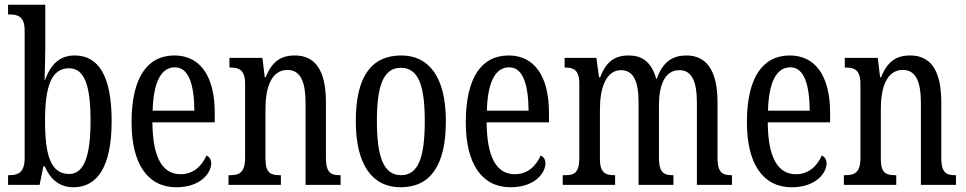

<svg xmlns="http://www.w3.org/2000/svg" viewBox="-20 -780 4075 810"><path d="M290 10C390 10 451 -76 451 -269C451 -461 395 -546 295 -546C229 -546 193 -505 170 -443H168C169 -474 171 -539 171 -575V-760H14V-719H20C55 -719 84 -711 84 -651V-113C84 -50 54 -41 20 -41H14V0H147L163 -78H169C191 -26 229 10 290 10ZM272 -46C194 -46 170 -125 170 -270C170 -414 196 -492 271 -492C336 -492 362 -421 362 -271C362 -125 336 -46 272 -46Z M724 10C826 10 871 -50 871 -91C871 -109 862 -119 851 -124C832 -81 797 -45 742 -45C666 -45 624 -114 623 -264H886V-304C886 -462 822 -546 716 -546C601 -546 535 -452 535 -264C535 -90 602 10 724 10ZM800 -313H624C627 -430 658 -496 718 -496C777 -496 799 -422 800 -313Z M944 0H1165V-41H1160C1125 -41 1100 -48 1100 -108V-321C1100 -405 1122 -485 1193 -485C1249 -485 1269 -432 1269 -347V0H1417V-41H1413C1378 -41 1355 -50 1355 -113V-349C1355 -486 1308 -546 1224 -546C1166 -546 1128 -522 1101 -454H1097L1087 -536H948V-495H953C987 -495 1014 -486 1014 -427V-113C1014 -50 987 -41 951 -41H944Z M1670 10C1795 10 1861 -81 1861 -269C1861 -456 1789 -546 1673 -546C1546 -546 1481 -456 1481 -269C1481 -81 1553 10 1670 10ZM1672 -41C1598 -41 1570 -119 1570 -269C1570 -418 1597 -494 1671 -494C1746 -494 1772 -418 1772 -269C1772 -119 1746 -41 1672 -41Z M2134 10C2236 10 2281 -50 2281 -91C2281 -109 2272 -119 2261 -124C2242 -81 2207 -45 2152 -45C2076 -45 2034 -114 2033 -264H2296V-304C2296 -462 2232 -546 2126 -546C2011 -546 1945 -452 1945 -264C1945 -90 2012 10 2134 10ZM2210 -313H2034C2037 -430 2068 -496 2128 -496C2187 -496 2209 -422 2210 -313Z M2354 0H2575V-41H2573C2538 -41 2511 -48 2511 -108V-321C2511 -407 2536 -484 2600 -484C2654 -484 2674 -434 2674 -347V0H2821V-41H2818C2783 -41 2760 -50 2760 -113V-335C2760 -414 2781 -484 2846 -484C2900 -484 2920 -434 2920 -347V0H3068V-41H3066C3030 -41 3007 -50 3007 -113V-349C3007 -486 2958 -546 2876 -546C2820 -546 2777 -522 2751 -448H2748C2728 -522 2685 -546 2633 -546C2575 -546 2538 -522 2512 -454H2507L2496 -536H2362V-495H2364C2399 -495 2424 -486 2424 -426V-113C2424 -50 2401 -41 2366 -41H2354Z M3320 10C3422 10 3467 -50 3467 -91C3467 -109 3458 -119 3447 -124C3428 -81 3393 -45 3338 -45C3262 -45 3220 -114 3219 -264H3482V-304C3482 -462 3418 -546 3312 -546C3197 -546 3131 -452 3131 -264C3131 -90 3198 10 3320 10ZM3396 -313H3220C3223 -430 3254 -496 3314 -496C3373 -496 3395 -422 3396 -313Z M3540 0H3761V-41H3756C3721 -41 3696 -48 3696 -108V-321C3696 -405 3718 -485 3789 -485C3845 -485 3865 -432 3865 -347V0H4013V-41H4009C3974 -41 3951 -50 3951 -113V-349C3951 -486 3904 -546 3820 -546C3762 -546 3724 -522 3697 -454H3693L3683 -536H3544V-495H3549C3583 -495 3610 -486 3610 -427V-113C3610 -50 3583 -41 3547 -41H3540Z"/></svg>

Font: Noto Serif Ethiopic XCn
Style: Regular
Weight: 400
Width: 2
Designer: Monotype Design Team
Foundry: Monotype Imaging Inc.
Version: Version 2.102